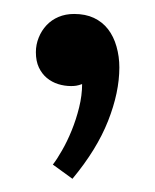

<svg xmlns="http://www.w3.org/2000/svg" viewBox="-20 -123 227 282"><path d="M155.3 -23.9Q155.3 12.7 138.7 54.7Q122.1 96.7 86.4 139.6L57.6 118.7Q63.5 111.3 71 98.1Q78.6 85 85.2 68.8Q91.8 52.7 96.2 34.9Q100.6 17.1 100.6 0.5Q95.2 2.4 91.8 2.9Q88.4 3.4 84.5 3.4Q74.7 3.4 65.4 0.5Q56.2 -2.4 48.8 -8.5Q41.5 -14.6 37.1 -23.9Q32.7 -33.2 32.7 -46.4Q32.7 -57.6 36.9 -67.9Q41 -78.1 48.3 -85.9Q55.7 -93.8 65.9 -98.1Q76.2 -102.5 88.9 -102.5Q105.5 -102.5 117.9 -96.7Q130.4 -90.8 138.7 -80.1Q147 -69.3 151.1 -54.7Q155.3 -40 155.3 -23.9Z"/></svg>

Font: Parastoo Print
Style: Print-Bold
Weight: 700
Foundry: Saber Rastikerdar (saber.rastikerdar@gmail.com)
Version: Version 1.0.0-alpha3